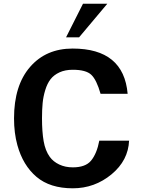

<svg xmlns="http://www.w3.org/2000/svg" viewBox="-20 -996 767 1029"><path d="M555.2 -976.1 403.8 -795.9H334L424.8 -976.1ZM672.9 -242.2 671.9 -243.2Q667.5 -136.2 578.1 -62Q487.3 13.2 370.1 13.2Q248 13.2 175.5 -48.3Q103 -109.9 73.2 -217.8Q55.2 -282.7 55.2 -361.8Q55.2 -538.1 141.1 -637.2Q226.6 -735.8 369.1 -735.8Q643.1 -735.8 664.1 -493.2H519Q497.6 -568.4 469.2 -595.2Q440.9 -622.1 370.1 -622.1Q329.1 -622.1 298.8 -608.2Q268.6 -594.2 251 -571.5Q233.4 -548.8 222.7 -513.9Q211.9 -479 208.5 -443.6Q205.1 -408.2 205.1 -361.8Q205.1 -290.5 213.9 -239.5Q222.7 -188.5 247.1 -154.8Q265.6 -129.4 297.6 -114.3Q329.6 -99.1 370.1 -99.1Q438 -99.1 467.8 -134.8Q499 -172.4 512.2 -242.2Z"/></svg>

Font: Perun
Style: Bold
Weight: 700
Foundry: Copyright (c) Stefan Peev, Context Ltd, 2016
Version: Version 1.0000